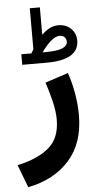

<svg xmlns="http://www.w3.org/2000/svg" viewBox="-84 -708 509 1010"><g transform="rotate(-5 170.5 -202.5)"><path d="M101.1 -434.1Q108.4 -445.3 113.3 -454.6V-671.4H166.5V-526.4Q186.5 -546.4 208.3 -557.9Q230 -569.3 254.4 -569.3Q295.4 -569.3 321.3 -543.9Q347.2 -518.6 347.2 -480Q346.7 -428.2 303.2 -403.3Q259.8 -378.4 179.2 -378.4H47.9V-434.1ZM178.7 -434.6Q239.7 -434.6 265.9 -446.5Q292 -458.5 292 -478.5Q292 -494.1 282.7 -503.7Q273.4 -513.2 256.8 -513.2Q235.8 -513.2 210.9 -492.2Q186 -471.2 160.2 -434.1ZM23.4 265.6 -22.5 145.5Q85.9 122.1 144.8 71.8Q203.6 21.5 203.6 -75.7Q203.6 -119.6 190.7 -173.1Q177.7 -226.6 161.6 -274.4L283.2 -314.5Q301.8 -261.7 311.8 -202.9Q321.8 -144 321.8 -88.9Q321.8 58.6 241.9 148.4Q162.1 238.3 23.4 265.6Z"/></g></svg>

Font: Vazirmatn UI NL
Style: Bold
Weight: 700
Designer: Saber Rastikerdar
Foundry: Saber Rastikerdar
Version: Version 33.003